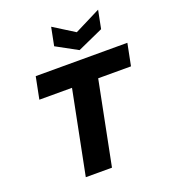

<svg xmlns="http://www.w3.org/2000/svg" viewBox="-167 -1078 1061 1199"><g transform="rotate(-20 363.0 -478.5)"><path d="M117 -700H726L697 -554H479L369 0H195L305 -554H88ZM625 -957 601 -836 430 -759 289 -836 313 -957 452 -870Z"/></g></svg>

Font: Albert Sans Black
Style: Italic
Weight: 900
Italic angle: -11.25°
Designer: Andreas Rasmussen
Foundry: a.Foundry
Version: Version 1.025